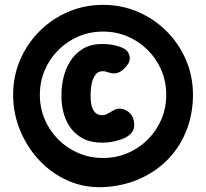

<svg xmlns="http://www.w3.org/2000/svg" viewBox="-20 -710 848 790"><path d="M404 60Q327 63 260 33.5Q193 4 142.5 -49.5Q92 -103 63 -173Q34 -243 34 -320Q34 -397 63 -464Q92 -531 142.5 -581.5Q193 -632 260 -661Q327 -690 404 -690Q481 -690 548 -661Q615 -632 665.5 -581.5Q716 -531 745 -464Q774 -397 774 -320Q774 -243 748 -175.5Q722 -108 673.5 -57Q625 -6 556.5 25Q488 56 404 60ZM402 -123Q353 -123 320.5 -140.5Q288 -158 268.5 -186.5Q249 -215 241 -247.5Q233 -280 233 -309V-326Q233 -355 241 -390Q249 -425 268 -456.5Q287 -488 320 -508.5Q353 -529 402 -529Q427 -529 448.5 -524.5Q470 -520 486 -512Q508 -502 513 -480Q518 -458 499 -436L491 -428Q480 -415 462.5 -410Q445 -405 427 -412Q414 -417 402 -417Q383 -417 372 -401.5Q361 -386 357 -364.5Q353 -343 353 -326V-309Q353 -294 356.5 -277Q360 -260 370.5 -248Q381 -236 402 -236Q413 -236 426 -244Q439 -252 449 -257Q463 -265 479.5 -262.5Q496 -260 510 -248.5Q524 -237 529 -219Q535 -196 530.5 -181.5Q526 -167 516.5 -158.5Q507 -150 495 -143Q483 -137 456.5 -130Q430 -123 402 -123ZM404 -60Q458 -60 505 -80Q552 -100 588 -136Q624 -172 644 -219Q664 -266 664 -320Q664 -374 644 -421Q624 -468 588 -504Q552 -540 505 -560Q458 -580 404 -580Q350 -580 303 -560Q256 -540 220 -504Q184 -468 164 -421Q144 -374 144 -320Q144 -266 164 -219Q184 -172 220 -136Q256 -100 303 -80Q350 -60 404 -60Z"/></svg>

Font: Winky Sans SemiBold
Style: Regular
Weight: 600
Designer: Simon Atzbach
Foundry: typofactur
Version: Version 1.205